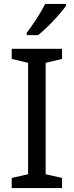

<svg xmlns="http://www.w3.org/2000/svg" viewBox="-20 -964 379 984"><path d="M318 -934V-944H212C189 -899 146 -833 117 -796V-784H175C222 -820 293 -897 318 -934ZM298 0V-52L214 -71V-642L298 -662V-714H40V-662L124 -642V-71L40 -52V0Z"/></svg>

Font: Noto Sans Mahajani
Style: Regular
Weight: 400
Designer: Monotype Design Team
Foundry: Monotype Imaging Inc.
Version: Version 2.003